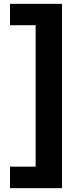

<svg xmlns="http://www.w3.org/2000/svg" viewBox="-20 -813 418 1000"><path d="M303 -793V167H32.1V55H165.6V-681.7H32.1V-793Z"/></svg>

Font: Mona Sans ExtraLight
Style: Regular
Weight: 200
Designer: Deni Anggara
Foundry: GitHub
Version: Version 2.000